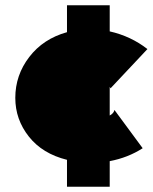

<svg xmlns="http://www.w3.org/2000/svg" viewBox="-20 -608 579 728"><path d="M521 -46Q465 -10 396 3V100H234V-2Q141 -25 89.5 -90Q38 -155 38 -237Q38 -323 91 -392Q144 -461 234 -486V-588H396V-489Q476 -471 539 -422L399 -273L396 -279V-170Q411 -178 414 -191Z"/></svg>

Font: Ysabeau Black
Style: Regular
Weight: 900
Designer: Christian Thalmann (Catharsis Fonts)
Version: Version 0.003